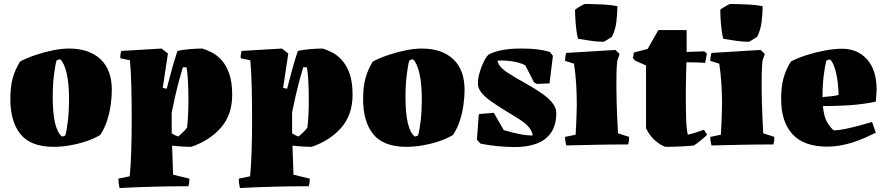

<svg xmlns="http://www.w3.org/2000/svg" viewBox="-20 -726 4447 965"><path d="M250 12Q135 12 83.5 -51Q32 -114 32 -228Q32 -290 44 -333.5Q56 -377 81 -417Q118 -436 161.5 -450.5Q205 -465 248 -473.5Q291 -482 327 -482Q428 -482 485 -428.5Q542 -375 542 -274Q542 -243 537 -203.5Q532 -164 519.5 -123.5Q507 -83 484 -48Q455 -30 415 -16.5Q375 -3 332 4.5Q289 12 250 12ZM291 -40Q295 -40 301 -42Q307 -44 308 -45Q316 -72 321.5 -121Q327 -170 327 -228Q327 -306 315 -357.5Q303 -409 283 -428Q276 -428 264 -422Q257 -397 251 -347.5Q245 -298 245 -238Q245 -78 291 -40Z M581 219Q575 195 575 172L632 160Q637 112 639.5 35Q642 -42 642 -125Q642 -212 640 -293Q638 -374 633 -423L585 -433Q584 -442 585.5 -451.5Q587 -461 589 -470Q640 -473 690.5 -476Q741 -479 792 -482L824 -457L798 -284L818 -280Q832 -335 844 -378.5Q856 -422 872 -470Q898 -476 933 -479Q968 -482 997 -482Q1017 -476 1042.5 -463.5Q1068 -451 1092 -425.5Q1116 -400 1131.5 -357.5Q1147 -315 1147 -249Q1147 -149 1090 -84Q1033 -19 941 12Q930 12 916.5 11.5Q903 11 889 10Q877 9 865.5 8Q854 7 845 6L850 152L932 172Q932 182 931 191Q930 200 927 210Q754 210 581 219ZM876 -40Q885 -48 900 -62Q915 -76 920 -85Q923 -105 925 -144.5Q927 -184 927 -227Q927 -276 924.5 -321Q922 -366 917 -388H899Q892 -365 881.5 -326.5Q871 -288 861 -244.5Q851 -201 843 -161V-56Q861 -44 876 -40Z M1186 219Q1180 195 1180 172L1237 160Q1242 112 1244.5 35Q1247 -42 1247 -125Q1247 -212 1245 -293Q1243 -374 1238 -423L1190 -433Q1189 -442 1190.5 -451.5Q1192 -461 1194 -470Q1245 -473 1295.5 -476Q1346 -479 1397 -482L1429 -457L1403 -284L1423 -280Q1437 -335 1449 -378.5Q1461 -422 1477 -470Q1503 -476 1538 -479Q1573 -482 1602 -482Q1622 -476 1647.5 -463.5Q1673 -451 1697 -425.5Q1721 -400 1736.5 -357.5Q1752 -315 1752 -249Q1752 -149 1695 -84Q1638 -19 1546 12Q1535 12 1521.5 11.5Q1508 11 1494 10Q1482 9 1470.5 8Q1459 7 1450 6L1455 152L1537 172Q1537 182 1536 191Q1535 200 1532 210Q1359 210 1186 219ZM1481 -40Q1490 -48 1505 -62Q1520 -76 1525 -85Q1528 -105 1530 -144.5Q1532 -184 1532 -227Q1532 -276 1529.5 -321Q1527 -366 1522 -388H1504Q1497 -365 1486.5 -326.5Q1476 -288 1466 -244.5Q1456 -201 1448 -161V-56Q1466 -44 1481 -40Z M2023 12Q1908 12 1856.5 -51Q1805 -114 1805 -228Q1805 -290 1817 -333.5Q1829 -377 1854 -417Q1891 -436 1934.5 -450.5Q1978 -465 2021 -473.5Q2064 -482 2100 -482Q2201 -482 2258 -428.5Q2315 -375 2315 -274Q2315 -243 2310 -203.5Q2305 -164 2292.5 -123.5Q2280 -83 2257 -48Q2228 -30 2188 -16.5Q2148 -3 2105 4.5Q2062 12 2023 12ZM2064 -40Q2068 -40 2074 -42Q2080 -44 2081 -45Q2089 -72 2094.5 -121Q2100 -170 2100 -228Q2100 -306 2088 -357.5Q2076 -409 2056 -428Q2049 -428 2037 -422Q2030 -397 2024 -347.5Q2018 -298 2018 -238Q2018 -78 2064 -40Z M2571 13Q2529 13 2484.5 9Q2440 5 2395 -4L2377 -24L2386 -147L2389 -153L2462 -159L2512 -72Q2531 -66 2550 -61.5Q2569 -57 2587 -53Q2606 -49 2623.5 -47Q2641 -45 2657 -45Q2657 -51 2655 -57Q2653 -63 2650 -69Q2635 -98 2593.5 -124.5Q2552 -151 2507 -178Q2475 -198 2446.5 -218Q2418 -238 2400 -260Q2382 -282 2382 -306Q2382 -332 2390.5 -361.5Q2399 -391 2411.5 -416Q2424 -441 2436 -452Q2493 -482 2598 -482Q2648 -482 2680.5 -478Q2713 -474 2744 -465L2759 -445L2742 -307L2679 -304L2664 -312L2620 -398Q2593 -412 2553 -418Q2511 -424 2481 -421Q2481 -412 2489 -399Q2500 -382 2526 -364.5Q2552 -347 2583 -329Q2615 -311 2648.5 -291.5Q2682 -272 2711 -251Q2740 -230 2758 -206.5Q2776 -183 2776 -157Q2776 -93 2745 -53Q2718 -18 2672.5 -2.5Q2627 13 2571 13Z M2826 5Q2823 -7 2821.5 -16.5Q2820 -26 2820 -38L2873 -49Q2875 -74 2876 -103Q2877 -132 2878 -159Q2879 -186 2879 -202Q2879 -249 2876 -301Q2873 -353 2865 -406L2820 -420Q2820 -441 2826 -460L3073 -475L3094 -455L3082 -419Q3079 -385 3078.5 -355.5Q3078 -326 3078 -292Q3078 -261 3079 -220Q3080 -179 3082 -136.5Q3084 -94 3086 -56L3142 -38Q3142 -28 3141 -19Q3140 -10 3137 0Q3059 0 2981.5 1.5Q2904 3 2826 5ZM2885 -531Q2880 -549 2876.5 -578.5Q2873 -608 2871.5 -635.5Q2870 -663 2870 -675Q2870 -678 2881.5 -685.5Q2893 -693 2905 -699.5Q2917 -706 2920 -706Q2929 -706 2956 -705.5Q2983 -705 3018 -703Q3053 -701 3083 -695Q3083 -658 3078 -617Q3073 -576 3056 -542Q3056 -541 3045.5 -534.5Q3035 -528 3025 -522Q3015 -516 3014 -516Q2982 -516 2949.5 -521Q2917 -526 2885 -531Z M3324 12Q3301 4 3274 -18.5Q3247 -41 3227 -81V-397Q3213 -403 3199 -409.5Q3185 -416 3171 -422L3161 -435L3166 -462L3235 -480L3289 -575H3431V-465L3520 -468L3533 -457L3524 -410Q3517 -411 3499 -411.5Q3481 -412 3462 -412.5Q3443 -413 3430 -413Q3429 -380 3428 -342.5Q3427 -305 3427 -275Q3427 -245 3427 -236Q3427 -175 3428.5 -127.5Q3430 -80 3437 -49Q3459 -54 3478.5 -60.5Q3498 -67 3518 -74L3534 -49Q3526 -40 3506 -23.5Q3486 -7 3468 5Q3462 6 3444 7.5Q3426 9 3403.5 10Q3381 11 3359.5 11.5Q3338 12 3324 12Z M3556 5Q3553 -7 3551.5 -16.5Q3550 -26 3550 -38L3603 -49Q3605 -74 3606 -103Q3607 -132 3608 -159Q3609 -186 3609 -202Q3609 -249 3606 -301Q3603 -353 3595 -406L3550 -420Q3550 -441 3556 -460L3803 -475L3824 -455L3812 -419Q3809 -385 3808.5 -355.5Q3808 -326 3808 -292Q3808 -261 3809 -220Q3810 -179 3812 -136.5Q3814 -94 3816 -56L3872 -38Q3872 -28 3871 -19Q3870 -10 3867 0Q3789 0 3711.5 1.5Q3634 3 3556 5ZM3615 -531Q3610 -549 3606.5 -578.5Q3603 -608 3601.5 -635.5Q3600 -663 3600 -675Q3600 -678 3611.5 -685.5Q3623 -693 3635 -699.5Q3647 -706 3650 -706Q3659 -706 3686 -705.5Q3713 -705 3748 -703Q3783 -701 3813 -695Q3813 -658 3808 -617Q3803 -576 3786 -542Q3786 -541 3775.5 -534.5Q3765 -528 3755 -522Q3745 -516 3744 -516Q3712 -516 3679.5 -521Q3647 -526 3615 -531Z M4139 11Q4020 11 3963 -51.5Q3906 -114 3906 -228Q3906 -290 3918 -333.5Q3930 -377 3955 -417Q3992 -436 4037 -450Q4082 -464 4127.5 -472.5Q4173 -481 4212 -481Q4290 -481 4338 -427.5Q4386 -374 4386 -274L4382 -215Q4312 -201 4248.5 -197Q4185 -193 4116 -193Q4121 -140 4136.5 -113Q4152 -86 4170 -71Q4195 -71 4228.5 -78Q4262 -85 4297.5 -94.5Q4333 -104 4363 -113L4382 -59Q4357 -47 4327 -33.5Q4297 -20 4262 -9Q4233 0 4202 5.5Q4171 11 4139 11ZM4114 -238Q4138 -240 4160 -242.5Q4182 -245 4195 -249Q4193 -314 4181.5 -362.5Q4170 -411 4152 -427Q4145 -427 4133 -421Q4126 -395 4120 -346.5Q4114 -298 4114 -238Z"/></svg>

Font: Labrada Black
Style: Regular
Weight: 900
Designer: Mercedes Jáuregui
Foundry: Omnibus-Type Team
Version: Version 1.000; ttfautohint (v1.8.4.7-5d5b)